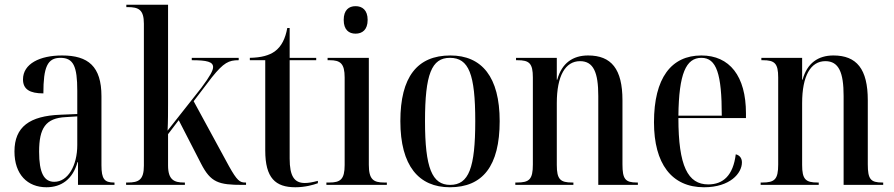

<svg xmlns="http://www.w3.org/2000/svg" viewBox="-20 -780 3770 810"><path d="M176 10C239 10 287 -24 307 -96H309V0H463V-10H461C421 -10 408 -24 408 -83V-374C408 -500 352 -546 242 -546C148 -546 77 -511 77 -445C77 -403 106 -386 163 -386C163 -497 180 -536 235 -536C290 -536 306 -500 306 -397V-299L235 -296C105 -291 41 -245 41 -141C41 -44 96 10 176 10ZM209 -13C166 -13 145 -50 145 -140C145 -239 172 -282 258 -286L306 -289V-168C306 -82 267 -13 209 -13Z M512 0H760V-10H756C715 -10 689 -21 689 -82V-214L734 -273L828 -90C869 -10 902 0 1004 0H1018V-10H1014C992 -10 980 -18 946 -79L797 -353L874 -454C924 -516 945 -526 987 -526V-536H789V-526C854 -526 879 -519 879 -497C879 -483 867 -460 829 -409L687 -229C689 -266 689 -312 689 -347V-760H513V-750H519C565 -750 587 -739 587 -680V-81C587 -21 565 -10 519 -10H512Z M1226 10C1267 10 1302 0 1321 -7V-17C1298 -11 1282 -8 1266 -8C1222 -8 1202 -36 1202 -111V-526H1314V-536H1202V-662H1192C1184 -618 1168 -584 1139 -563C1115 -546 1082 -537 1034 -536V-526H1099V-145C1099 -29 1142 10 1226 10Z M1480 -638C1508 -638 1531 -654 1531 -696C1531 -738 1508 -754 1480 -754C1452 -754 1430 -738 1430 -696C1430 -654 1452 -638 1480 -638ZM1357 0H1612V-10H1601C1555 -10 1536 -23 1536 -85V-536H1362V-526H1371C1416 -526 1434 -512 1434 -453V-84C1434 -23 1416 -10 1369 -10H1357Z M1878 10C2016 10 2088 -79 2088 -269C2088 -455 2013 -546 1880 -546C1740 -546 1669 -455 1669 -269C1669 -80 1747 10 1878 10ZM1879 0C1803 0 1773 -71 1773 -269C1773 -467 1801 -536 1878 -536C1958 -536 1985 -467 1985 -269C1985 -72 1958 0 1879 0Z M2154 0H2399V-10H2394C2344 -10 2329 -23 2329 -84V-345C2329 -460 2365 -522 2427 -522C2484 -522 2504 -474 2504 -375V0H2671V-10H2667C2618 -10 2606 -24 2606 -87V-357C2606 -489 2559 -546 2461 -546C2397 -546 2350 -514 2331 -444H2329V-536H2157V-526H2163C2213 -526 2228 -513 2228 -453V-86C2228 -23 2213 -10 2161 -10H2154Z M2950 10C3060 10 3110 -49 3110 -95C3110 -112 3101 -125 3084 -129C3073 -40 3031 -2 2968 -2C2882 -2 2842 -79 2842 -282H3127V-302C3127 -459 3058 -546 2939 -546C2812 -546 2739 -451 2739 -264C2739 -90 2813 10 2950 10ZM3025 -292H2842C2844 -469 2874 -536 2939 -536C3003 -536 3025 -468 3025 -292Z M3189 0H3434V-10H3429C3379 -10 3364 -23 3364 -84V-345C3364 -460 3400 -522 3462 -522C3519 -522 3539 -474 3539 -375V0H3706V-10H3702C3653 -10 3641 -24 3641 -87V-357C3641 -489 3594 -546 3496 -546C3432 -546 3385 -514 3366 -444H3364V-536H3192V-526H3198C3248 -526 3263 -513 3263 -453V-86C3263 -23 3248 -10 3196 -10H3189Z"/></svg>

Font: Noto Serif Display Condensed Medium
Style: Regular
Weight: 500
Width: 3
Designer: Monotype Design Team
Foundry: Monotype Imaging Inc.
Version: Version 2.009